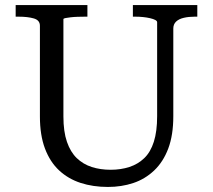

<svg xmlns="http://www.w3.org/2000/svg" viewBox="-20 -730 844 760"><path d="M231 -269Q231 -209 245 -168.5Q259 -128 284 -104Q309 -80 343 -69Q377 -58 418 -58Q458 -58 492 -69Q526 -80 551 -104Q576 -128 589 -169Q602 -210 602 -270V-642Q602 -647 594.5 -651Q587 -655 574 -658Q561 -661 546 -662.5Q531 -664 516 -664H506V-710H761V-664H750Q727 -664 707.5 -659.5Q688 -655 677 -644.5Q666 -634 666 -617V-270Q666 -195 646 -142Q626 -89 590 -55Q554 -21 507.5 -5.5Q461 10 407 10Q348 10 299 -6Q250 -22 214 -55.5Q178 -89 158 -142Q138 -195 138 -269V-628Q138 -650 114 -657Q90 -664 53 -664H42V-710H326V-664H317Q303 -664 287.5 -663.5Q272 -663 259.5 -661.5Q247 -660 239 -658.5Q231 -657 231 -654Z"/></svg>

Font: Roboto Serif 28pt
Style: Regular
Weight: 400
Designer: Greg Gazdowicz
Foundry: Commercial Type
Version: Version 1.008